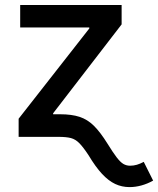

<svg xmlns="http://www.w3.org/2000/svg" viewBox="-20 -556 642 780"><path d="M55.7 0V-73.7L342.8 -440.4V-444.3H62V-535.6H474.1V-457L195.8 -95.7V0ZM506.3 204.1Q475.1 204.1 448 191.4Q420.9 178.7 394.5 150.4Q368.2 122.1 339.8 74.7Q317.9 41.5 302.2 25.6Q286.6 9.8 268.1 4.9Q249.5 0 217.8 0H157.7V-91.8H224.6Q271 -91.8 303.2 -81.3Q335.4 -70.8 361.6 -44.9Q387.7 -19 416.5 27.3Q439.5 64.5 454.3 83.7Q469.2 103 481.4 110.1Q493.7 117.2 508.3 117.2Q522.9 117.2 536.1 113.3Q549.3 109.4 564 101.6L602.1 177.7Q579.6 190.4 554.9 197.3Q530.3 204.1 506.3 204.1Z"/></svg>

Font: Inter 20pt Medium
Style: Regular
Weight: 500
Version: Version 4.001;git-66647c0bb